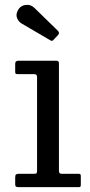

<svg xmlns="http://www.w3.org/2000/svg" viewBox="-20 -770 372 790"><path d="M120.5 -465C128.5 -465 132.5 -461 132.5 -453V-69C132.5 -63.7 132 -60 131 -58C130 -56 126.7 -55 121 -55H59C53 -55 48.8 -54.2 46.2 -52.5C43.8 -50.8 42.5 -46.7 42.5 -40V-12C42.5 -6.7 43.7 -3.3 46 -2C48.3 -0.7 52.3 0 58 0H303C307.7 0 310.4 -0.8 311.2 -2.5C312.1 -4.2 312.5 -7.3 312.5 -12V-45C312.5 -49.7 311.7 -52.5 310 -53.5C308.3 -54.5 305.2 -55 300.5 -55H233C226 -55 222.5 -59 222.5 -67V-509.5C222.5 -516.5 219.3 -520 213 -520H54.5C46.5 -520 42.5 -515.7 42.5 -507V-477C42.5 -472 43 -468.8 44 -467.2C45 -465.8 48 -465 53 -465ZM186.5 -604.5C190.2 -602.2 192.9 -601.3 194.8 -602C196.6 -602.7 198.8 -604.5 201.5 -607.5L218.5 -625.5C224.2 -631.5 224 -637.5 218 -643.5L121 -738C111.7 -747.3 100 -751.2 86 -749.8C72 -748.2 61.7 -741.7 55 -730C47.7 -717.7 46 -706.4 50 -696.2C54 -686.1 60.2 -678.5 68.5 -673.5Z"/></svg>

Font: Besley*
Style: Regular
Weight: 400
Designer: Owen Earl
Foundry: indestructible type*
Version: Version 3.000; ttfautohint (v1.8.3)